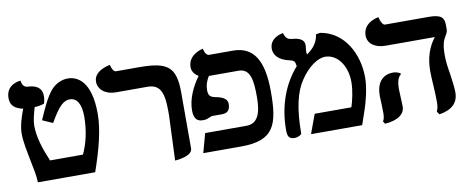

<svg xmlns="http://www.w3.org/2000/svg" viewBox="-55 -800 2558 1046"><g transform="rotate(-10 1223.5 -277.0)"><path d="M45 -276C45 -232 57 -176 67 -124C76 -80 85 -39 86 0H403C445 -120 472 -225 472 -311C472 -497 393 -529 344 -529C305 -529 272 -509 251 -485C221 -450 197 -398 167 -329L224 -304C276 -395 303 -415 335 -415C375 -415 397 -378 397 -310C397 -231 380 -161 354 -106H172C141 -179 120 -244 120 -308C120 -335 130 -373 140 -407C156 -407 174 -410 193 -416C198 -430 200 -445 200 -458C200 -500 173 -521 121 -523C103 -524 92 -537 89 -562C89 -562 8 -559 8 -479C8 -436 35 -418 77 -409C59 -364 45 -315 45 -276Z M843 13C843 13 940 8 940 -37V-344C940 -488 898 -522 736 -522H611C598 -522 589 -538 583 -562C583 -562 493 -548 493 -485C493 -443 530 -409 590 -409H763C828 -409 853 -372 853 -262V-236Z M1342 -249C1342 -155 1318 -106 1258 -106H1030L1001 0H1211C1394 0 1422 -84 1422 -266C1422 -435 1374 -522 1257 -522H1126C1113 -522 1103 -535 1097 -561C1097 -561 1014 -545 1014 -473C1014 -451 1027 -432 1049 -419C1009 -364 981 -300 981 -240C981 -190 1002 -177 1031 -177C1049 -177 1057 -181 1066 -185C1074 -188 1081 -191 1084 -191H1139C1174 -191 1184 -213 1184 -241C1184 -266 1163 -281 1120 -289C1088 -295 1081 -307 1081 -336C1081 -361 1089 -385 1104 -409H1268C1335 -409 1342 -340 1342 -249Z M1718 -531C1713 -487 1687 -456 1651 -431C1650 -437 1649 -445 1649 -452C1649 -457 1650 -461 1651 -465L1650 -464C1652 -470 1652 -476 1652 -483C1652 -521 1612 -527 1578 -530C1567 -532 1551 -536 1542 -569C1542 -569 1467 -559 1467 -495C1467 -460 1494 -430 1546 -418C1575 -412 1583 -406 1583 -380L1589 -383C1510 -297 1467 -177 1467 -46C1467 -15 1472 5 1506 5C1526 5 1545 -7 1545 -13C1545 -147 1566 -240 1607 -300C1649 -364 1704 -402 1745 -402C1814 -402 1863 -331 1863 -242C1863 -194 1850 -140 1839 -106H1636L1597 0H1880C1889 -27 1900 -58 1909 -85C1918 -111 1941 -191 1941 -253C1941 -383 1874 -513 1742 -535Z M2389 -297C2389 -360 2400 -379 2409 -395C2417 -409 2424 -420 2424 -433V-457C2424 -497 2411 -518 2340 -518H2097C2086 -518 2074 -540 2069 -564C2069 -564 1983 -552 1983 -477C1983 -434 2020 -404 2082 -404H2353C2315 -355 2296 -296 2296 -224C2296 -203 2298 -170 2300 -138C2302 -106 2303 -73 2303 -53C2303 -31 2300 -15 2293 -2L2305 15C2375 4 2411 -30 2411 -88C2411 -118 2405 -156 2400 -193C2394 -228 2389 -262 2389 -297ZM2111 -161C2111 -195 2119 -225 2135 -235V-242C2122 -249 2108 -253 2096 -253C2033 -253 2002 -209 2002 -140C2002 -131 2003 -110 2004 -92C2004 -72 2005 -53 2005 -44C2005 -27 2002 -8 1995 -1L2004 14C2078 9 2115 -21 2115 -62C2115 -70 2114 -91 2113 -111C2112 -131 2111 -151 2111 -161Z"/></g></svg>

Font: Libertinus Serif Semibold
Style: Regular
Weight: 600
Designer: Philipp H. Poll, Khaled Hosny
Foundry: Caleb Maclennan
Version: Version 7.050;RELEASE